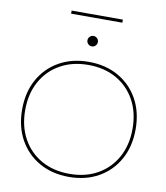

<svg xmlns="http://www.w3.org/2000/svg" viewBox="-108 -1134 1067 1233"><g transform="rotate(10 425.0 -517.5)"><path d="M425 10Q315 10 231.5 -37.5Q148 -85 101.5 -169.5Q55 -254 55 -365Q55 -477 101.5 -561Q148 -645 231.5 -692.5Q315 -740 425 -740Q535 -740 618.5 -692.5Q702 -645 748.5 -561Q795 -477 795 -365Q795 -254 748.5 -169.5Q702 -85 618.5 -37.5Q535 10 425 10ZM425 -10Q530 -10 608.5 -54.5Q687 -99 731 -179Q775 -259 775 -365Q775 -471 731 -551Q687 -631 608.5 -675.5Q530 -720 425 -720Q321 -720 242 -675.5Q163 -631 119 -551Q75 -471 75 -365Q75 -259 119 -179Q163 -99 242 -54.5Q321 -10 425 -10ZM425 -841Q411 -841 401 -851Q391 -861 391 -875Q391 -889 401 -899Q411 -909 425 -909Q439 -909 449 -899Q459 -889 459 -875Q459 -861 449 -851Q439 -841 425 -841ZM258 -1025V-1045H592V-1025Z"/></g></svg>

Font: M PLUS 2 Thin
Style: Regular
Weight: 100
Designer: Coji Morishita
Foundry: UNDERFOREST DESIGN
Version: Version 1.001